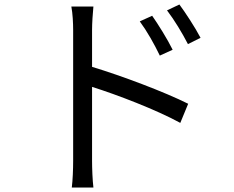

<svg xmlns="http://www.w3.org/2000/svg" viewBox="-20 -790 1040 853"><path d="M871 -622C847 -668 803 -735 777 -770L722 -744C756 -699 788 -646 815 -594ZM747 -569C724 -616 682 -683 656 -720L601 -695C634 -650 665 -595 690 -543ZM389 -657C389 -687 392 -730 395 -761H297C303 -730 305 -685 305 -657V-75C305 -38 303 11 299 43H395C391 11 389 -43 389 -75V-404C500 -369 673 -303 781 -244L816 -329C710 -382 521 -453 389 -493Z"/></svg>

Font: Squished Noto Sans CJK JP Regular
Style: Regular
Weight: 400
Designer: Ryoko NISHIZUKA (kana & ideographs); Paul D. Hunt (Latin, Greek & Cyrillic); Wenlong ZHANG (bopomofo); Sandoll Communica
Foundry: Adobe Systems Incorporated
Version: Version 1.004;PS 1.004;hotconv 1.0.82;makeotf.lib2.5.63406